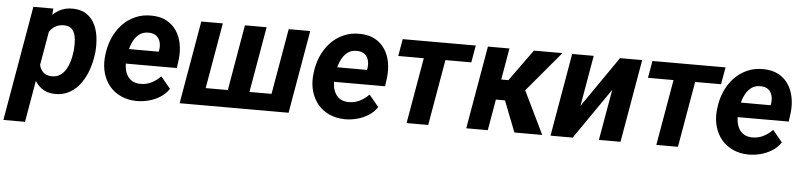

<svg xmlns="http://www.w3.org/2000/svg" viewBox="-78 -777 5089 1218"><g transform="rotate(5 2466.0 -168.0)"><path d="M211.9 -418.9 104 203.1H-33.7L93.3 -528.3H220.2ZM509.8 -272.9 508.3 -262.7Q502.4 -214.8 486.1 -166Q469.7 -117.2 441.4 -76.9Q413.1 -36.6 371.6 -12.5Q330.1 11.7 273.9 10.3Q224.6 8.8 191.9 -15.6Q159.2 -40 140.6 -78.4Q122.1 -116.7 114.7 -161.1Q107.4 -205.6 108.9 -246.1L112.3 -273.4Q119.6 -317.9 137.7 -365Q155.8 -412.1 184.6 -451.9Q213.4 -491.7 253.4 -515.9Q293.5 -540 345.7 -538.6Q399.9 -537.1 434.3 -512.7Q468.8 -488.3 486.8 -449.2Q504.9 -410.2 509.5 -364Q514.2 -317.9 509.8 -272.9ZM371.1 -263.2 372.6 -273.4Q374.5 -294.9 374.5 -321Q374.5 -347.2 368.7 -371.1Q362.8 -395 347.2 -411.1Q331.5 -427.2 302.2 -428.2Q272.5 -429.7 250 -418.9Q227.5 -408.2 212.2 -388.9Q196.8 -369.6 187 -345.2Q177.2 -320.8 172.9 -294.9L163.1 -226.6Q160.6 -196.8 167 -167.7Q173.3 -138.7 192.1 -119.6Q210.9 -100.6 246.6 -99.6Q278.8 -99.1 301.3 -114.3Q323.7 -129.4 338.1 -154.5Q352.5 -179.7 360.4 -208.5Q368.2 -237.3 371.1 -263.2Z M795.4 9.8Q741.2 8.8 697.8 -11Q654.3 -30.8 625.2 -65.4Q596.2 -100.1 582.5 -146Q568.8 -191.9 572.8 -244.6L574.7 -264.6Q580.6 -319.8 601.6 -369.6Q622.6 -419.4 657.7 -457.8Q692.9 -496.1 741 -517.8Q789.1 -539.6 848.1 -538.1Q903.3 -537.1 942.4 -515.6Q981.4 -494.1 1005.4 -458Q1029.3 -421.9 1038.1 -375.7Q1046.9 -329.6 1041.5 -279.3L1033.7 -220.7H625.5L640.6 -314.5L910.2 -314L912.6 -326.2Q916.5 -353 910.2 -376.2Q903.8 -399.4 886.2 -413.6Q868.7 -427.7 839.4 -428.7Q805.7 -429.7 782.7 -414.6Q759.8 -399.4 745.1 -374.5Q730.5 -349.6 722.7 -320.6Q714.8 -291.5 711.4 -264.6L709.5 -245.1Q707 -219.2 710.9 -193.6Q714.8 -168 726.3 -147.5Q737.8 -127 758.1 -114.3Q778.3 -101.6 809.1 -100.6Q848.1 -99.6 881.1 -116Q914.1 -132.3 940.4 -159.7L1002 -85.4Q980 -52.2 946 -31Q912.1 -9.8 873 0.2Q834 10.3 795.4 9.8Z M1162.6 -528.3H1299.8L1227.1 -109.9H1368.2L1440.4 -528.3H1578.6L1505.9 -109.9H1646.5L1719.2 -528.3H1856.4L1764.6 0H1070.8Z M2121.6 9.8Q2067.4 8.8 2023.9 -11Q1980.5 -30.8 1951.4 -65.4Q1922.4 -100.1 1908.7 -146Q1895 -191.9 1898.9 -244.6L1900.9 -264.6Q1906.7 -319.8 1927.7 -369.6Q1948.7 -419.4 1983.9 -457.8Q2019 -496.1 2067.1 -517.8Q2115.2 -539.6 2174.3 -538.1Q2229.5 -537.1 2268.6 -515.6Q2307.6 -494.1 2331.5 -458Q2355.5 -421.9 2364.3 -375.7Q2373 -329.6 2367.7 -279.3L2359.9 -220.7H1951.7L1966.8 -314.5L2236.3 -314L2238.8 -326.2Q2242.7 -353 2236.3 -376.2Q2230 -399.4 2212.4 -413.6Q2194.8 -427.7 2165.5 -428.7Q2131.8 -429.7 2108.9 -414.6Q2085.9 -399.4 2071.3 -374.5Q2056.6 -349.6 2048.8 -320.6Q2041 -291.5 2037.6 -264.6L2035.6 -245.1Q2033.2 -219.2 2037.1 -193.6Q2041 -168 2052.5 -147.5Q2064 -127 2084.2 -114.3Q2104.5 -101.6 2135.3 -100.6Q2174.3 -99.6 2207.3 -116Q2240.2 -132.3 2266.6 -159.7L2328.1 -85.4Q2306.2 -52.2 2272.2 -31Q2238.3 -9.8 2199.2 0.2Q2160.2 10.3 2121.6 9.8Z M2745.6 -528.3 2653.8 0H2516.1L2607.9 -528.3ZM2910.6 -528.3 2891.6 -419.4H2426.3L2445.3 -528.3Z M3125 -528.3 3033.2 0H2896L2987.8 -528.3ZM3462.4 -528.3 3184.6 -197.8H3043.9L3049.8 -327.6H3135.7L3280.8 -528.3ZM3202.6 0 3113.8 -227.5 3238.3 -292 3379.9 0Z M3605.5 -205.1 3829.1 -528.3H3970.2L3878.4 0H3740.7L3797.4 -323.7L3573.7 0H3432.6L3524.4 -528.3H3661.6Z M4335.9 -528.3 4244.1 0H4106.4L4198.2 -528.3ZM4501 -528.3 4481.9 -419.4H4016.6L4035.6 -528.3Z M4691.9 9.8Q4637.7 8.8 4594.2 -11Q4550.8 -30.8 4521.7 -65.4Q4492.7 -100.1 4479 -146Q4465.3 -191.9 4469.2 -244.6L4471.2 -264.6Q4477.1 -319.8 4498 -369.6Q4519 -419.4 4554.2 -457.8Q4589.4 -496.1 4637.5 -517.8Q4685.5 -539.6 4744.6 -538.1Q4799.8 -537.1 4838.9 -515.6Q4877.9 -494.1 4901.9 -458Q4925.8 -421.9 4934.6 -375.7Q4943.4 -329.6 4938 -279.3L4930.2 -220.7H4522L4537.1 -314.5L4806.6 -314L4809.1 -326.2Q4813 -353 4806.6 -376.2Q4800.3 -399.4 4782.7 -413.6Q4765.1 -427.7 4735.8 -428.7Q4702.1 -429.7 4679.2 -414.6Q4656.2 -399.4 4641.6 -374.5Q4627 -349.6 4619.1 -320.6Q4611.3 -291.5 4607.9 -264.6L4606 -245.1Q4603.5 -219.2 4607.4 -193.6Q4611.3 -168 4622.8 -147.5Q4634.3 -127 4654.5 -114.3Q4674.8 -101.6 4705.6 -100.6Q4744.6 -99.6 4777.6 -116Q4810.5 -132.3 4836.9 -159.7L4898.4 -85.4Q4876.5 -52.2 4842.5 -31Q4808.6 -9.8 4769.5 0.2Q4730.5 10.3 4691.9 9.8Z"/></g></svg>

Font: Roboto
Style: Bold Italic
Weight: 700
Italic angle: -12°
Designer: Christian Robertson
Foundry: Google
Version: Version 3.0